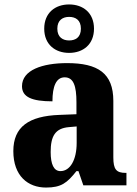

<svg xmlns="http://www.w3.org/2000/svg" viewBox="-20 -834 616 864"><path d="M291 -596C354 -596 403 -634 403 -705C403 -776 354 -814 291 -814C228 -814 179 -776 179 -705C179 -634 228 -596 291 -596ZM291 -652C263 -652 238 -666 238 -705C238 -744 263 -758 291 -758C320 -758 344 -744 344 -705C344 -666 320 -652 291 -652ZM187 10C256 10 282 -11 324 -64H333L355 0H549V-56H546C503 -56 490 -72 490 -126V-380C490 -505 420 -550 282 -550C171 -550 79 -519 79 -446C79 -397 124 -378 216 -378C216 -446 233 -486 271 -486C311 -486 324 -447 324 -374V-320L248 -317C109 -312 40 -263 40 -154C40 -42 106 10 187 10ZM252 -64C222 -64 208 -95 208 -150C208 -221 228 -257 291 -262L325 -265V-191C325 -115 296 -64 252 -64Z"/></svg>

Font: Noto Serif Bengali SemiCondensed ExtraBold
Style: Regular
Weight: 800
Width: 4
Designer: Juan Bruce, Universal Thirst, Indian Type Foundry and the Monotype Design Team.
Foundry: Monotype Imaging Inc.
Version: Version 2.003